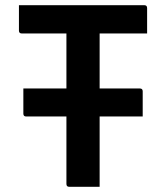

<svg xmlns="http://www.w3.org/2000/svg" viewBox="-20 -720 640 740"><path d="M364 0H247Q236 0 236 -11V-271H81Q70 -271 70 -282V-379H236V-591H64Q53 -591 53 -602V-700H536Q547 -700 547 -689V-591H364V-379H519Q530 -379 530 -368V-271H364Z"/></svg>

Font: Recursive Mn Lnr St SmB
Style: Regular
Weight: 600
Monospace: yes
Version: Version 1.079;hotconv 1.0.112;makeotfexe 2.5.65598; ttfautoh